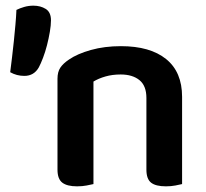

<svg xmlns="http://www.w3.org/2000/svg" viewBox="-20 -651 727 678"><path d="M497 -305Q497 -348 472.5 -368Q448 -388 406 -388Q377 -388 352.5 -381Q328 -374 310 -363V-1Q301 1 286 4Q271 7 252 7Q217 7 200 -6Q183 -19 183 -52V-373Q183 -397 193 -412Q203 -427 224 -441Q253 -461 301 -474.5Q349 -488 407 -488Q510 -488 566.5 -442.5Q623 -397 623 -309V-1Q615 1 599.5 4Q584 7 566 7Q530 7 513.5 -6Q497 -19 497 -52ZM117 -413Q100 -383 66 -383Q39 -383 16 -396Q19 -420 22.5 -448.5Q26 -477 29 -506.5Q32 -536 34.5 -564Q37 -592 38 -616Q50 -622 65.5 -626.5Q81 -631 98 -631Q123 -631 141.5 -619.5Q160 -608 160 -579Q160 -562 156 -538.5Q152 -515 146 -491.5Q140 -468 132 -447Q124 -426 117 -413Z"/></svg>

Font: Baloo 2 SemiBold
Style: Regular
Weight: 600
Designer: Sarang Kulkarni and Ek Type
Foundry: Ek Type
Version: Version 1.640;hotconv 1.0.111;makeotfexe 2.5.65597; ttfautoh